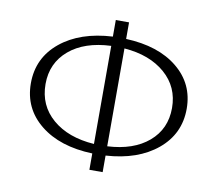

<svg xmlns="http://www.w3.org/2000/svg" viewBox="-76 -757 970 856"><g transform="rotate(10 409.0 -329.0)"><path d="M761 -333Q761 -219 673.5 -146.5Q586 -74 441 -65V10H381V-64Q233 -69 145 -140Q57 -211 57 -325Q57 -440 145.5 -512.5Q234 -585 381 -593V-668H441V-593Q588 -587 674.5 -516.5Q761 -446 761 -333ZM122 -333Q122 -236 192.5 -175.5Q263 -115 381 -107V-551Q261 -546 191.5 -487Q122 -428 122 -333ZM441 -107Q559 -113 627.5 -171.5Q696 -230 696 -325Q696 -420 626.5 -480.5Q557 -541 441 -550Z"/></g></svg>

Font: EauTestSC Semilight
Style: Regular
Weight: 300
Designer: Christian Thalmann (Catharsis Fonts)
Version: Version 0.001;PS 000.001;hotconv 1.0.88;makeotf.lib2.5.64775